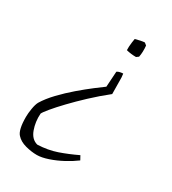

<svg xmlns="http://www.w3.org/2000/svg" viewBox="-164 -547 747 834"><g transform="rotate(30 210.0 -130.0)"><path d="M301 -295 303 -276 304 -194Q260 -159 221 -122.5Q182 -86 151 -53.5Q120 -21 100.5 2.5Q81 26 77 35Q74 77 87.5 114Q101 151 132 159Q184 157 227.5 142Q271 127 317 105L328 125Q304 143 272.5 160Q241 177 208.5 188Q176 199 152 199Q125 199 95 191Q65 183 48 164Q29 144 29 79Q29 61 33 37Q37 13 44 0Q62 -30 93 -62.5Q124 -95 158.5 -124.5Q193 -154 222.5 -176.5Q252 -199 266 -209L271 -287Q276 -291 285 -293Q294 -295 301 -295ZM315 -459Q321 -454 326 -450Q327 -443 327 -435.5Q327 -428 327 -419Q327 -413 326 -406Q325 -399 324 -393L313 -385Q287 -385 264 -391Q264 -395 264 -399.5Q264 -404 264 -409Q265 -420 266 -430Q267 -440 269 -450Q279 -453 293.5 -456Q308 -459 315 -459Z"/></g></svg>

Font: Labrada Lght
Style: Italic
Weight: 300
Italic angle: -7°
Designer: Mercedes Jáuregui
Foundry: Omnibus-Type Team
Version: Version 1.000; ttfautohint (v1.8.4.7-5d5b)